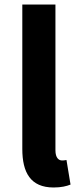

<svg xmlns="http://www.w3.org/2000/svg" viewBox="-20 -818 355 852"><path d="M218 14C252 14 276 8 293 1L275 -108C265 -106 261 -106 255 -106C241 -106 226 -117 226 -151V-798H79V-157C79 -53 115 14 218 14Z"/></svg>

Font: Source Han Sans KR
Style: Bold
Weight: 700
Designer: Ryoko NISHIZUKA 西塚涼子 (kana, bopomofo & ideographs); Paul D. Hunt (Latin, Greek & Cyrillic); Sandoll Communications 산돌커뮤니
Foundry: Adobe
Version: Version 2.004;hotconv 1.0.118;makeotfexe 2.5.65603